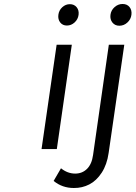

<svg xmlns="http://www.w3.org/2000/svg" viewBox="-20 -753 685 970"><path d="M189.9 0 266.1 -526.9H342.8L267.1 0ZM251 161.1 288.1 97.2Q321.3 124 359.9 124Q395.5 124 419.7 100.1Q443.8 76.2 450.2 29.8L529.8 -526.9H607.9L528.8 20Q520.5 78.6 493.9 119.4Q467.3 160.2 431.2 178.7Q395 197.3 353 196.8Q294.4 196.8 251 161.1ZM317.9 -624Q296.4 -624 284.2 -639.6Q272 -655.3 274.9 -678.2Q277.8 -701.2 294.7 -716.6Q311.5 -731.9 333 -731.9Q354.5 -731.9 367.2 -716.6Q379.9 -701.2 377 -678.2Q374 -655.3 356.9 -639.6Q339.8 -624 317.9 -624ZM538.1 -678.2Q541 -701.2 558.8 -717Q576.7 -732.9 599.1 -732.9Q622.1 -732.9 634.5 -717.3Q647 -701.7 644 -678.2Q641.1 -655.3 623.5 -639.2Q606 -623 583 -623Q561 -623 548.1 -638.9Q535.2 -654.8 538.1 -678.2Z"/></svg>

Font: Trueno Light
Style: Italic
Weight: 300
Designer: Julieta Ulanovsky
Foundry: Julieta Ulanovsky
Version: Version 3.001b | FøM Fix